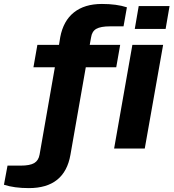

<svg xmlns="http://www.w3.org/2000/svg" viewBox="-107 -755 882 976"><path d="M40 201.2Q-34.7 201.2 -86.9 184.1L-68.8 86.9H-2Q44.9 86.9 66.9 74Q88.9 61 94.2 30.8L171.9 -413.1H63L83 -526.9H192.9L199.2 -565.9Q214.8 -648.9 268.8 -691.9Q322.8 -734.9 411.1 -734.9Q485.8 -734.9 538.1 -717.8L521 -621.1H453.1Q404.8 -621.1 382.6 -608.4Q360.4 -595.7 356 -564.9L349.1 -526.9H503.9L483.9 -413.1H329.1L251 32.2Q221.2 201.2 40 201.2ZM578.1 -607.9 598.1 -724.1H754.9L734.9 -607.9ZM473.1 0 565.9 -526.9H722.2L628.9 0Z"/></svg>

Font: Archivo Expanded
Style: Bold Italic
Weight: 700
Width: 7
Italic angle: -10°
Designer: Hector Gatti
Foundry: Omnibus-Type
Version: Version 2.001